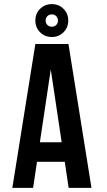

<svg xmlns="http://www.w3.org/2000/svg" viewBox="-20 -914 520 934"><path d="M425 0H314L295 -127H160L141 0H40L152 -700H313ZM174 -222H280L227 -576ZM152 -814Q152 -848 175 -871Q198 -894 232 -894Q266 -894 289 -871Q312 -848 312 -814Q312 -780 289 -757Q266 -734 232 -734Q198 -734 175 -757Q152 -780 152 -814ZM202 -814Q202 -801 210.5 -792.5Q219 -784 232 -784Q245 -784 253.5 -792.5Q262 -801 262 -814Q262 -827 253.5 -835.5Q245 -844 232 -844Q219 -844 210.5 -835.5Q202 -827 202 -814Z"/></svg>

Font: Bebas Neue Bold
Style: Regular
Weight: 700
Designer: Ryoichi Tsunekawa & LGV (GE)
Foundry: Free Software Foundation, Inc.
Version: Version 1.003 August 13, 2016